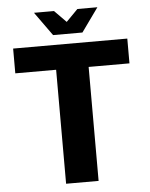

<svg xmlns="http://www.w3.org/2000/svg" viewBox="-58 -918 753 965"><g transform="rotate(-5 318.0 -435.0)"><path d="M606 -700V-575H400V0H236V-575H30V-700ZM470 -870 384 -750H236L150 -870H251L310 -810L369 -870Z"/></g></svg>

Font: Fivo Sans
Style: Regular
Weight: 700
Designer: Alexander Slobzheninov
Foundry: Alexander Slobzheninov
Version: 1.0